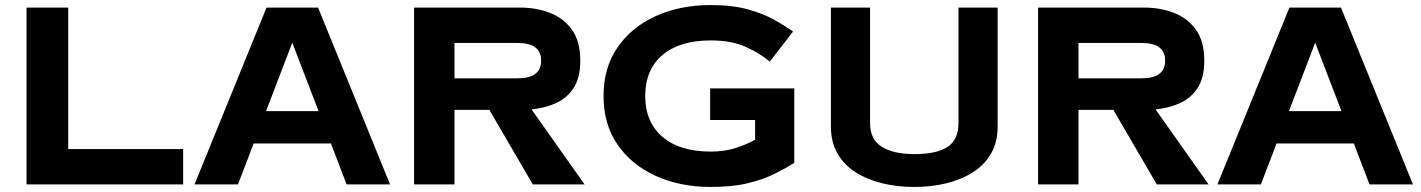

<svg xmlns="http://www.w3.org/2000/svg" viewBox="-20 -730 5623 760"><path d="M85 -700H250V-140H705V0H85Z M1352 0 1290 -162H984L922 0H750L1035 -700H1239L1524 0ZM1137 -561 1033 -290H1241Z M1619 -700H2039Q2102 -700 2156 -679.5Q2210 -659 2243.5 -613Q2277 -567 2277 -490Q2277 -423 2251 -382.5Q2225 -342 2181 -322Q2137 -302 2084 -297L2294 0H2089L1917 -295H1779V0H1619ZM2029 -560H1779V-420H2029Q2122 -420 2122 -490Q2122 -560 2029 -560Z M2534 -350Q2534 -247 2602 -188.5Q2670 -130 2794 -130Q2847 -130 2890 -143.5Q2933 -157 2969 -177V-255H2791V-380H3124V-85Q3090 -64 3046 -42Q3002 -20 2941 -5Q2880 10 2794 10Q2672 10 2576 -33.5Q2480 -77 2424.5 -157.5Q2369 -238 2369 -350Q2369 -462 2424.5 -542.5Q2480 -623 2576 -666.5Q2672 -710 2794 -710Q2880 -710 2942 -692.5Q3004 -675 3047 -650.5Q3090 -626 3119 -605L3027 -486Q2990 -518 2933 -544Q2876 -570 2794 -570Q2670 -570 2602 -512Q2534 -454 2534 -350Z M3269 -700H3424V-242Q3424 -178 3470.5 -149Q3517 -120 3599 -120Q3689 -120 3731.5 -149Q3774 -178 3774 -242V-700H3929V-230Q3929 -167 3902.5 -121.5Q3876 -76 3829.5 -47Q3783 -18 3724 -4Q3665 10 3599 10Q3533 10 3474 -4Q3415 -18 3368.5 -47Q3322 -76 3295.5 -121.5Q3269 -167 3269 -230Z M4089 -700H4509Q4572 -700 4626 -679.5Q4680 -659 4713.5 -613Q4747 -567 4747 -490Q4747 -423 4721 -382.5Q4695 -342 4651 -322Q4607 -302 4554 -297L4764 0H4559L4387 -295H4249V0H4089ZM4499 -560H4249V-420H4499Q4592 -420 4592 -490Q4592 -560 4499 -560Z M5401 0 5339 -162H5033L4971 0H4799L5084 -700H5288L5573 0ZM5186 -561 5082 -290H5290Z"/></svg>

Font: Copperplate Sans CC
Style: Bold
Weight: 700
Designer: indestructible type*
Foundry: Cowboy Collective
Version: Version 1.000